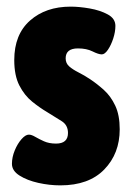

<svg xmlns="http://www.w3.org/2000/svg" viewBox="-20 -551 393 579"><path d="M162 8Q129 8 95.5 0.5Q62 -7 39 -21.5Q16 -36 16 -57Q16 -77 24.5 -97.5Q33 -118 45 -131.5Q57 -145 67 -145Q75 -145 86 -138.5Q97 -132 112.5 -125Q128 -118 149 -118Q185 -118 185 -150Q185 -174 165.5 -186Q146 -198 122 -213Q100 -226 77 -244.5Q54 -263 38.5 -293Q23 -323 23 -370Q23 -447 70.5 -489Q118 -531 193 -531Q219 -531 250.5 -525.5Q282 -520 305 -507.5Q328 -495 328 -473Q328 -455 321.5 -435Q315 -415 305.5 -401Q296 -387 287 -387Q277 -387 259 -396Q241 -405 215 -405Q178 -405 178 -375Q178 -360 189 -350.5Q200 -341 217 -332.5Q234 -324 252 -312Q273 -298 293.5 -279.5Q314 -261 327.5 -232.5Q341 -204 341 -161Q341 -88 294.5 -40Q248 8 162 8Z"/></svg>

Font: Asap Condensed ExtraBold
Style: Regular
Weight: 800
Width: 3
Designer: Pablo Cosgaya
Foundry: Omnibus-Type
Version: Version 3.001; ttfautohint (v1.8.4.7-5d5b)